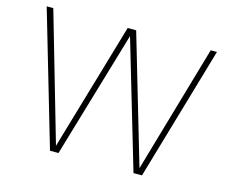

<svg xmlns="http://www.w3.org/2000/svg" viewBox="-103 -883 1216 1025"><g transform="rotate(15 505.0 -370.0)"><path d="M251 0 34.5 -740H71L279 -20H271L482 -740H529L740.5 -20H732.5L941 -740H975.5L759.5 0H712.5L501 -716H509.5L298 0Z"/></g></svg>

Font: Encode Sans SC Condensed Thin Thin
Style: Regular
Weight: 250
Version: Version 3.002